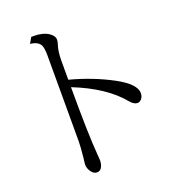

<svg xmlns="http://www.w3.org/2000/svg" viewBox="-150 -918 1001 1092"><g transform="rotate(-20 350.0 -371.5)"><path d="M162.1 -797.9Q171.9 -798.3 176.8 -798.3Q232.4 -798.3 267.1 -775.4Q294.9 -756.8 294.9 -732.4Q294.9 -721.7 289.1 -704.1Q276.9 -668.5 276.9 -608.9V-497.1Q415.5 -460.4 530.3 -398.4Q638.7 -339.8 638.7 -284.7Q638.7 -264.6 627.4 -251Q616.2 -237.8 603 -237.8Q581.1 -237.8 559.1 -264.2Q466.3 -377 276.9 -452.1Q276.9 -166 287.6 -39.1Q290 -17.1 290 -6.3Q290 22.9 277.8 40Q268.1 54.2 251.5 54.2Q230.5 54.2 215.8 32.2Q201.7 11.7 201.7 -10.7Q201.7 -16.6 203.6 -31.2Q204.6 -36.1 205.6 -45.4Q212.9 -114.7 212.9 -147V-665Q212.9 -712.9 203.6 -730.5Q189.5 -757.8 142.1 -763.2Z"/></g></svg>

Font: BIZ UDPMincho
Style: Regular
Weight: 400
Designer: TypeBank Co., Ltd.
Foundry: Morisawa Inc.
Version: Version 1.06